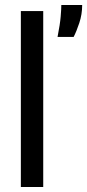

<svg xmlns="http://www.w3.org/2000/svg" viewBox="-20 -744 347 764"><path d="M63 0V-700H152V0ZM209 -597Q219 -648 221.5 -678.5Q224 -709 224 -724H307Q307 -687 295.5 -652.5Q284 -618 273 -597Z"/></svg>

Font: Bricolage Grotesque 12pt Condensed
Style: Regular
Weight: 400
Width: 3
Designer: Mathieu Triay
Foundry: Atelier Triay
Version: Version 1.001; ttfautohint (v1.8.4.7-5d5b);gftools[0.9.33.de